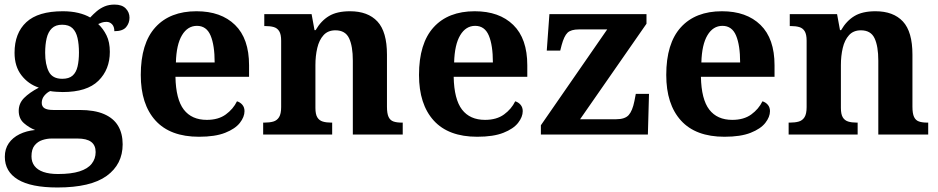

<svg xmlns="http://www.w3.org/2000/svg" viewBox="-20 -599 4179 855"><path d="M235.6 235.9Q118.3 235.9 59.9 200.6Q1.5 165.3 1.5 99.2Q1.5 64.3 19 38.9Q36.5 13.6 67.1 -1.4Q97.6 -16.4 136.4 -20.1Q110 -30.2 86.7 -50.4Q63.4 -70.7 63.4 -105.6Q63.4 -138.5 87 -162.5Q110.7 -186.5 152.8 -208.8Q105.7 -224.5 75.3 -264Q44.8 -303.5 44.8 -363.9Q44.8 -451.6 97.3 -500.3Q149.8 -548.9 259.5 -548.9Q297.8 -548.9 328.6 -541.5Q359.5 -534.1 381.6 -521.1Q395.7 -536.2 411.1 -549.3Q426.6 -562.3 445.9 -570.5Q465.3 -578.6 490.2 -578.6Q523.1 -578.6 539.9 -561.4Q556.7 -544.1 556.7 -520.2Q556.7 -496.3 541.6 -478.2Q526.5 -460.1 489.2 -460.1Q489.2 -480.4 479 -491Q468.7 -501.6 454.5 -501.6Q442.7 -501.6 433.8 -498.6Q425 -495.6 417.3 -492Q439.5 -471.5 454.3 -441.6Q469.1 -411.6 469.1 -368.1Q469.1 -289.4 418.2 -239.3Q367.3 -189.1 259.5 -189.1Q248.6 -189.1 230.5 -190.3Q212.4 -191.5 203.6 -193.5Q189.8 -187.6 177.8 -173.5Q165.9 -159.3 165.9 -141Q165.9 -124.7 178.2 -117Q190.6 -109.3 216.8 -109.3H333.9Q400.9 -109.3 443.2 -91Q485.6 -72.7 505.9 -38.6Q526.2 -4.5 526.2 43.7Q526.2 132.6 455 184.3Q383.8 235.9 235.6 235.9ZM238.2 175.9Q296.9 175.9 333.8 164.2Q370.8 152.5 388.3 130.2Q405.9 107.9 405.9 78.1Q405.9 47.8 386 32.9Q366.1 17.9 325.3 17.9H209.4Q189.5 17.9 168.8 24.6Q148.2 31.2 134.2 48.3Q120.2 65.4 120.2 97.3Q120.2 122.2 133.6 139.9Q146.9 157.6 173.4 166.8Q200 175.9 238.2 175.9ZM257.1 -248.1Q287.2 -248.1 303.2 -262.3Q319.2 -276.4 325.4 -303Q331.6 -329.5 331.6 -365Q331.6 -401.9 325.2 -429.9Q318.8 -458 302.8 -473.4Q286.7 -488.9 256.6 -488.9Q227.5 -488.9 211 -472.9Q194.5 -457 187.8 -428.9Q181.1 -400.9 181.1 -364Q181.1 -311.6 197.4 -279.9Q213.7 -248.1 257.1 -248.1Z M866.1 10Q738 10 672.4 -62.3Q606.9 -134.6 606.9 -265.2Q606.9 -405.7 671.8 -477.3Q736.8 -548.9 855 -548.9Q964.2 -548.9 1026.6 -488Q1089.1 -427.2 1089.1 -308.2V-256.9H761.3Q763.3 -156.6 798.5 -110.9Q833.7 -65.2 901 -65.2Q952.4 -65.2 985.5 -89.3Q1018.5 -113.4 1035.3 -147.9Q1049.3 -143.8 1059.1 -132.5Q1068.8 -121.1 1068.8 -104.1Q1068.8 -78.3 1048.1 -51.8Q1027.3 -25.3 982.8 -7.7Q938.3 10 866.1 10ZM935.9 -320.8Q935.9 -397.3 917.8 -440.6Q899.6 -483.9 857 -483.9Q815.4 -483.9 790.4 -442.1Q765.4 -400.4 763.3 -320.8Z M1151.9 0V-53H1157.6Q1180.6 -53 1197 -57.7Q1213.5 -62.4 1222.8 -77.4Q1232 -92.3 1232 -122.1V-417.9Q1232 -446.1 1223.3 -460.1Q1214.7 -474 1199 -478.5Q1183.3 -483 1161.3 -483H1156.9V-536H1367.6L1380.6 -464.9H1385.6Q1409.6 -506.4 1445 -527.6Q1480.3 -548.9 1538.7 -548.9Q1618.3 -548.9 1660.8 -503.3Q1703.2 -457.6 1703.2 -355.8V-123.9Q1703.2 -93.4 1710.4 -78.2Q1717.6 -63 1732.3 -58Q1746.9 -53 1768.9 -53H1773.4V0H1551.2V-328.8Q1551.2 -393.2 1534.5 -428.6Q1517.9 -464 1473.7 -464Q1440.3 -464 1420.8 -442.4Q1401.2 -420.8 1392.9 -385.5Q1384.6 -350.2 1384.6 -309V-118.3Q1384.6 -90.4 1393 -76.5Q1401.4 -62.6 1417.1 -57.8Q1432.7 -53 1454.7 -53H1459.2V0Z M2105.1 10Q1977 10 1911.4 -62.3Q1845.9 -134.6 1845.9 -265.2Q1845.9 -405.7 1910.8 -477.3Q1975.8 -548.9 2094 -548.9Q2203.2 -548.9 2265.6 -488Q2328.1 -427.2 2328.1 -308.2V-256.9H2000.3Q2002.3 -156.6 2037.5 -110.9Q2072.7 -65.2 2140 -65.2Q2191.4 -65.2 2224.5 -89.3Q2257.5 -113.4 2274.3 -147.9Q2288.3 -143.8 2298.1 -132.5Q2307.8 -121.1 2307.8 -104.1Q2307.8 -78.3 2287.1 -51.8Q2266.3 -25.3 2221.8 -7.7Q2177.3 10 2105.1 10ZM2174.9 -320.8Q2174.9 -397.3 2156.8 -440.6Q2138.6 -483.9 2096 -483.9Q2054.4 -483.9 2029.4 -442.1Q2004.4 -400.4 2002.3 -320.8Z M2388.6 0V-41.2L2683.9 -468H2558Q2522.7 -468 2507.3 -453.3Q2492 -438.6 2481 -398L2474.8 -373.7H2414.8L2426.6 -536H2858.9V-493.3L2563.2 -68H2723.8Q2762.8 -68 2779.6 -86.6Q2796.4 -105.3 2805.1 -148.9L2811.3 -181.1H2870.1L2865.1 0Z M3206.1 10Q3078 10 3012.4 -62.3Q2946.9 -134.6 2946.9 -265.2Q2946.9 -405.7 3011.8 -477.3Q3076.8 -548.9 3195 -548.9Q3304.2 -548.9 3366.6 -488Q3429.1 -427.2 3429.1 -308.2V-256.9H3101.3Q3103.3 -156.6 3138.5 -110.9Q3173.7 -65.2 3241 -65.2Q3292.4 -65.2 3325.5 -89.3Q3358.5 -113.4 3375.3 -147.9Q3389.3 -143.8 3399.1 -132.5Q3408.8 -121.1 3408.8 -104.1Q3408.8 -78.3 3388.1 -51.8Q3367.3 -25.3 3322.8 -7.7Q3278.3 10 3206.1 10ZM3275.9 -320.8Q3275.9 -397.3 3257.8 -440.6Q3239.6 -483.9 3197 -483.9Q3155.4 -483.9 3130.4 -442.1Q3105.4 -400.4 3103.3 -320.8Z M3491.9 0V-53H3497.6Q3520.6 -53 3537 -57.7Q3553.5 -62.4 3562.8 -77.4Q3572 -92.3 3572 -122.1V-417.9Q3572 -446.1 3563.3 -460.1Q3554.7 -474 3539 -478.5Q3523.3 -483 3501.3 -483H3496.9V-536H3707.6L3720.6 -464.9H3725.6Q3749.6 -506.4 3785 -527.6Q3820.3 -548.9 3878.7 -548.9Q3958.3 -548.9 4000.8 -503.3Q4043.2 -457.6 4043.2 -355.8V-123.9Q4043.2 -93.4 4050.4 -78.2Q4057.6 -63 4072.3 -58Q4086.9 -53 4108.9 -53H4113.4V0H3891.2V-328.8Q3891.2 -393.2 3874.5 -428.6Q3857.9 -464 3813.7 -464Q3780.3 -464 3760.8 -442.4Q3741.2 -420.8 3732.9 -385.5Q3724.6 -350.2 3724.6 -309V-118.3Q3724.6 -90.4 3733 -76.5Q3741.4 -62.6 3757.1 -57.8Q3772.7 -53 3794.7 -53H3799.2V0Z"/></svg>

Font: Noto Serif Ethiopic
Style: Regular
Weight: 400
Designer: Monotype Design Team
Foundry: Monotype Imaging Inc.
Version: Version 2.102